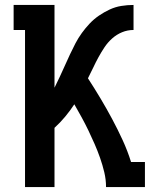

<svg xmlns="http://www.w3.org/2000/svg" viewBox="-20 -755 640 775"><path d="M81 0V-634H35V-735H200V-401Q211 -423 221.5 -445.5Q232 -468 242 -490.5Q252 -513 262.5 -535.5Q273 -558 284.5 -580Q296 -602 310.5 -622Q325 -642 342 -660Q359 -678 379.5 -692Q400 -706 422.5 -716.5Q445 -727 469.5 -731Q494 -735 519 -735V-634Q495 -634 473 -625Q451 -616 433 -600Q415 -584 402 -564.5Q389 -545 377.5 -524Q366 -503 356 -481.5Q346 -460 335 -439Q361 -399 385.5 -358Q410 -317 432.5 -275Q455 -233 475 -189.5Q495 -146 509 -101H565V0H408Q408 -30 401 -59.5Q394 -89 384 -117.5Q374 -146 362 -173.5Q350 -201 337 -228Q324 -255 309.5 -281.5Q295 -308 280 -334Q263 -308 243 -284Q223 -260 200 -239V0Z"/></svg>

Font: Iosevka Book
Style: Bold
Weight: 700
Designer: Belleve Invis
Foundry: Belleve Invis
Version: Version 28.0.7; ttfautohint (v1.8.3)